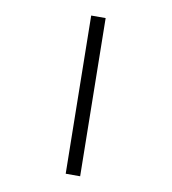

<svg xmlns="http://www.w3.org/2000/svg" viewBox="-79 -762 744 831"><g transform="rotate(10 293.0 -346.5)"><path d="M265.1 0 254.9 -693.4H318.4L328.6 0Z"/></g></svg>

Font: Cascadia Code NF Light
Style: Regular
Weight: 300
Monospace: yes
Designer: Aaron Bell
Foundry: Saja Typeworks
Version: Version 2404.023; ttfautohint (v1.8.4)